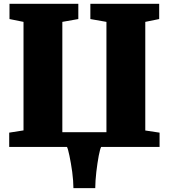

<svg xmlns="http://www.w3.org/2000/svg" viewBox="-20 -763 876 997"><path d="M27.8 -74.2 102.1 -85.9V-649.4L29.3 -664.1V-743.2H386.7V-664.1L303.7 -649.4V-76.7H532.7V-649.4L449.2 -664.1V-743.2H806.6V-664.1L734.4 -649.4V-85.4L808.6 -74.2V0H505.4Q502.9 3.4 499.5 15.6Q496.1 27.8 492.7 45.7Q489.3 63.5 486.1 85.2Q482.9 106.9 480.2 129.6Q477.5 152.3 476.1 174.3Q474.6 196.3 474.6 213.9H361.3Q361.3 196.3 359.6 174.3Q357.9 152.3 355 129.6Q352.1 106.9 348.1 85.2Q344.2 63.5 340.6 45.7Q336.9 27.8 333.5 15.6Q330.1 3.4 327.6 0H27.8Z"/></svg>

Font: Merriweather UltraBold
Style: Regular
Weight: 900
Designer: Eben Sorkin ( sorkintype@gmail.com )
Foundry: Eben Sorkin
Version: Version 1.570; ttfautohint (v1.3) -l 8 -r 32 -G 0 -x 0 -H 60